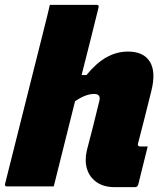

<svg xmlns="http://www.w3.org/2000/svg" viewBox="-48 -770 668 793"><path d="M481 -557Q545 -557 571 -515Q597 -473 577 -394Q564 -340 550 -286Q536 -232 522 -177Q520 -171 523 -168Q525 -165 531 -165H562Q552 -126 542.5 -86.5Q533 -47 523 -8Q520 3 509 3H426Q380 3 350.5 -18Q321 -39 311 -73.5Q301 -108 311 -150Q324 -199 336.5 -248.5Q349 -298 362 -352Q370 -382 341 -382Q324 -382 305 -375Q286 -368 262 -352Q240 -264 218 -176Q196 -88 174 0H-19Q-30 0 -27 -11Q54 -331 134 -652Q141 -679 147 -704Q153 -729 158 -750H351Q362 -750 359 -739Q342 -670 324.5 -600Q307 -530 289 -460H309Q350 -510 392 -533.5Q434 -557 481 -557Z"/></svg>

Font: Recursive Mn Lnr St Blk
Style: Italic
Weight: 900
Italic angle: -15°
Monospace: yes
Version: Version 1.079;hotconv 1.0.112;makeotfexe 2.5.65598; ttfautoh